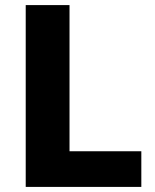

<svg xmlns="http://www.w3.org/2000/svg" viewBox="-20 -734 610 754"><path d="M81 0V-714H253V-140H535V0Z"/></svg>

Font: Noto Sans Georgian ExtraBold
Style: Regular
Weight: 800
Designer: Monotype Design Team, Akaki Razmadze
Foundry: Google LLC
Version: Version 2.005; ttfautohint (v1.8.4.7-5d5b)